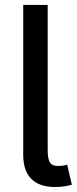

<svg xmlns="http://www.w3.org/2000/svg" viewBox="-20 -747 308 771"><path d="M73.2 -124.6C73.2 -41.2 116.5 5 203.5 3.9C230.5 3.9 253.9 -0.7 268.5 -5.3L250 -85.6C242.5 -83.8 234.7 -81 215.9 -80.6C180.8 -79.5 171.5 -97.3 171.5 -146.7V-727.3H73.2Z"/></svg>

Font: Inter 465
Style: Regular
Weight: 400
Designer: Rasmus Andersson
Foundry: rsms
Version: Version 3.019;Glyphs 3.1.2 (3151)